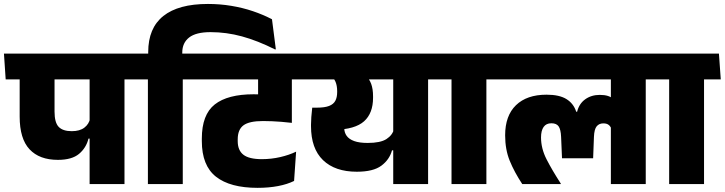

<svg xmlns="http://www.w3.org/2000/svg" viewBox="-44 -908 3576 947"><path d="M570 -559.5H398V0H570ZM374 -516.5H652.5L644 -643.5H365.5ZM-16 -516.5H652.5L644 -643.5H-24.5ZM241.5 -119.5Q310.5 -119.5 345.8 -149Q381 -178.5 392.5 -224.5H409.5L400.5 -324Q395 -296 372.2 -278.5Q349.5 -261 310 -261Q266 -261 245.5 -282.2Q225 -303.5 225 -357.5V-560H53V-333Q53 -223.5 101.8 -171.5Q150.5 -119.5 241.5 -119.5Z M857.5 0V-559.5H685.5V0ZM940 -516.5 931 -643.5H603L611.5 -516.5ZM981.5 -888.5Q836 -888.5 761.5 -829Q687 -769.5 687 -651V-618.5H855V-649Q855 -696.5 888.8 -723Q922.5 -749.5 994.5 -749.5Q1072.5 -749.5 1149.5 -728.5Q1226.5 -707.5 1313 -664L1316.5 -665L1297.5 -813Q1253.5 -836 1203 -853Q1152.5 -870 1096.8 -879.2Q1041 -888.5 981.5 -888.5Z M1195 -516.5H1478L1469.5 -643.5H1186ZM1395.5 -559.5H1229V-464H1395.5ZM903 -516.5H1488L1479 -643.5H894ZM1229 -351 1395.5 -307V-562H1229ZM1406.5 -15.5 1416.5 -160Q1382.5 -143.5 1338.2 -133.2Q1294 -123 1247.5 -123Q1184.5 -123 1156.5 -144.8Q1128.5 -166.5 1128.5 -212V-220.5Q1128.5 -269 1157 -290Q1185.5 -311 1253.5 -311Q1277 -311 1298.5 -310Q1320 -309 1343.5 -307.2Q1367 -305.5 1395.5 -302V-427Q1345 -435.5 1300 -439.2Q1255 -443 1207 -443Q1079 -443 1015.2 -392.8Q951.5 -342.5 951.5 -224.5V-212Q951.5 -91.5 1021.2 -36.5Q1091 18.5 1226.5 18.5Q1281.5 18.5 1327.2 9.8Q1373 1 1406.5 -15.5Z M2067.5 -559.5H1895.5V0H2067.5ZM1871.5 -516.5H2150L2141.5 -643.5H1863ZM1430.5 -643.5 1439 -516.5H2100L2091 -643.5ZM1757 -540H1579.5Q1602.5 -524.5 1610.8 -504.8Q1619 -485 1619 -458.5V-454Q1619 -428 1610 -411Q1601 -394 1579.2 -385.5Q1557.5 -377 1519 -377H1496L1550 -266L1605.5 -267.5Q1707.5 -270 1751.8 -309.8Q1796 -349.5 1796 -426V-433Q1796 -469 1786.8 -494.2Q1777.5 -519.5 1757 -540ZM1490 -293.5V-285.5Q1490 -175.5 1549.2 -118.2Q1608.5 -61 1716 -61Q1797 -61 1837 -90.8Q1877 -120.5 1889.5 -166.5H1906.5L1899.5 -272Q1892 -241.5 1862.2 -222.2Q1832.5 -203 1769.5 -203Q1728.5 -203 1703 -212.2Q1677.5 -221.5 1665.8 -238Q1654 -254.5 1654 -276V-339L1496 -377Q1493 -350.5 1491.5 -331Q1490 -311.5 1490 -293.5Z M2355 0V-559.5H2183V0ZM2437.5 -516.5 2428.5 -643.5H2100.5L2109 -516.5Z M3141 -559.5H2969V0H3141ZM2945 -516.5H3223.5L3214.5 -643.5H2936ZM2396.5 -516.5H3173.5L3164.5 -643.5H2387.5ZM2651.5 -441Q2554.5 -441 2501 -389.2Q2447.5 -337.5 2447.5 -240.5Q2447.5 -170.5 2470.2 -114.8Q2493 -59 2532 0H2722V-2.5Q2679 -69 2651.8 -122.2Q2624.5 -175.5 2624.5 -230Q2624.5 -263.5 2637.2 -281.8Q2650 -300 2675.5 -300Q2701 -300 2711.5 -284.5Q2722 -269 2723.5 -233L2728 -127.5H2881.5L2885.5 -233Q2887 -270.5 2899 -285Q2911 -299.5 2932 -299.5Q2949.5 -299.5 2959.2 -291.2Q2969 -283 2973.5 -267L2982 -418.5Q2971 -429.5 2954.2 -434.8Q2937.5 -440 2914.5 -440Q2873 -440 2842.8 -418.5Q2812.5 -397 2802.5 -357H2798Q2785 -397.5 2750 -419.2Q2715 -441 2651.5 -441Z M3428.5 0V-559.5H3256.5V0ZM3511 -516.5 3502 -643.5H3174L3182.5 -516.5Z"/></svg>

Font: Anek Devanagari ExtraBold
Style: Regular
Weight: 800
Designer: Kailash Malviya (Devanagari) & Yesha Goshar (Latin)
Foundry: Ek Type
Version: Version 1.003